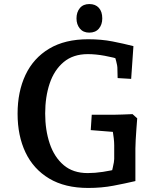

<svg xmlns="http://www.w3.org/2000/svg" viewBox="-20 -914 778 949"><path d="M415.7 15Q301 15 223.2 -31.5Q145.4 -78 106.1 -160.5Q66.9 -243 66.9 -352Q66.9 -461 106.1 -544Q145.4 -627 223.2 -673.5Q301 -720 415.7 -720Q480.7 -720 535.6 -709.3Q590.5 -698.6 639.5 -686L628.3 -524.1L561.4 -528.1L560.1 -581.1Q560.1 -588.3 554.5 -610.5Q548.9 -632.8 542 -656.5L577.6 -618.7Q542.4 -630.1 497.5 -638.3Q452.6 -646.5 414 -646.5Q341.7 -646.5 294.8 -607.3Q247.9 -568 225.6 -501.6Q203.3 -435.3 203.3 -353Q203.3 -271.1 225.8 -204.2Q248.3 -137.4 294.7 -97.9Q341.1 -58.5 413.4 -58.5Q449 -58.5 488.5 -64.5Q528 -70.6 566.5 -80.1L525.9 -34.7Q530.9 -57.7 537.7 -86.7Q544.5 -115.7 544.5 -128V-196Q544.5 -211.5 542.2 -231.2Q539.9 -250.9 536.8 -269.6Q533.6 -288.3 531 -299.9L582.5 -258.6L428.5 -270.9L433.5 -346.9H544.5Q556.5 -346.9 584.4 -347.9Q612.4 -348.9 635.1 -349.9L658.2 -329.1Q656.2 -304.7 654.2 -276.3Q652.2 -247.8 650.7 -222.5Q649.2 -197.1 649.2 -179.9V-19Q597.9 -7 540 4Q482 15 415.7 15ZM421.1 -752.7Q391.3 -752.7 374.7 -772.9Q358.1 -793.1 358.1 -823Q358.1 -853.9 374.7 -874Q391.3 -894 421.5 -894Q451.7 -894 468.6 -875.3Q485.5 -856.5 485.5 -822.9Q485.5 -792.5 468.8 -772.6Q452.1 -752.7 421.1 -752.7Z"/></svg>

Font: Andada Pro
Style: Regular
Weight: 400
Designer: Carolina Giovagnoli
Foundry: Huerta Tipografica
Version: Version 3.003